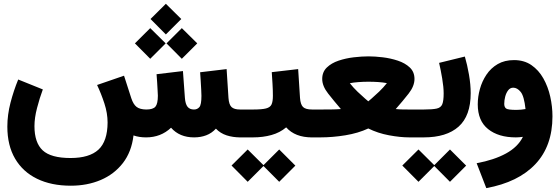

<svg xmlns="http://www.w3.org/2000/svg" viewBox="-20 -722 2942 1009"><path d="M771 -622.1 851.6 -702.1 932.6 -622.1 851.6 -541ZM855 -494.1 935.5 -574.2 1016.6 -494.1 935.5 -413.1ZM689 -494.1 769.5 -574.2 850.6 -494.1 769.5 -413.1ZM747.6 0Q710.9 0 681.6 -10.3Q671.4 76.2 625.7 135Q580.1 193.8 509.3 223.9Q438.5 253.9 352.1 253.9Q249.5 253.9 174.8 217.5Q100.1 181.2 59.3 111.8Q18.6 42.5 18.6 -56.6Q18.6 -118.7 35.2 -182.4Q51.8 -246.1 75.7 -304.2L205.1 -252Q188 -206.1 174.6 -154.3Q161.1 -102.5 161.1 -59.1Q161.1 27.8 204.3 68.1Q247.6 108.4 350.6 108.4Q449.7 108.4 497.3 64.5Q544.9 20.5 545.4 -78.1Q545.4 -127 528.6 -178.5Q511.7 -230 490.2 -275.4L631.8 -324.2L669.9 -206.1Q680.7 -173.3 697.8 -160.2Q714.8 -147 748.5 -146.5Q784.2 -146.5 796.9 -161.6Q809.6 -176.8 809.6 -219.2Q809.6 -225.6 808.3 -246.3Q807.1 -267.1 805.7 -291.3Q804.2 -315.4 802.7 -332L941.4 -348.6L951.7 -207.5Q954.1 -175.3 965.6 -160.9Q977.1 -146.5 999.5 -146.5Q1016.6 -146.5 1027.6 -158.9Q1038.6 -171.4 1038.6 -218.3Q1038.6 -229 1037.4 -251Q1036.1 -272.9 1034.7 -297.9Q1033.2 -322.8 1031.7 -342.3L1170.9 -358.9L1180.7 -207.5Q1183.1 -172.4 1196.8 -159.4Q1210.4 -146.5 1241.7 -146.5H1256.3V0H1242.7Q1204.1 0 1170.9 -10.7Q1137.7 -21.5 1114.7 -45.9Q1092.8 -22 1063.7 -11Q1034.7 0 1000 0Q923.3 0 878.9 -50.8Q825.2 0 747.6 0Z M1630.9 0H1619.1Q1530.8 0 1483.9 -52.7Q1451.2 -24.9 1406.7 -12.5Q1362.3 0 1309.6 0H1236.8V-146.5H1310.5Q1356 -146.5 1377.9 -152.1Q1399.9 -157.7 1407 -173.1Q1414.1 -188.5 1414.1 -218.3Q1414.1 -248.5 1412.1 -281Q1410.2 -313.5 1408.2 -342.8L1546.9 -358.9L1556.6 -207.5Q1559.1 -172.9 1572.5 -159.7Q1585.9 -146.5 1620.1 -146.5H1630.9ZM1196.8 147.9 1281.7 63.5 1364.7 146 1447.3 63.5 1532.2 148.4 1447.3 233.4 1364.7 150.4 1281.7 233.4Z M2059.6 -148.9Q2079.1 -147 2099.1 -146.7Q2119.1 -146.5 2131.3 -146.5H2153.8V0H2131.3Q2083.5 0 2024.4 -11Q1965.3 -22 1915.5 -46.9Q1862.3 -22 1794.9 -11Q1727.5 0 1663.6 0H1611.3V-146.5H1665Q1685.5 -146.5 1716.1 -146.7Q1746.6 -147 1771.5 -148.9Q1735.4 -190.9 1704.3 -230.5Q1673.3 -270 1673.3 -307.1Q1673.3 -343.8 1697.5 -367.2Q1721.7 -390.6 1759.5 -403.3Q1797.4 -416 1839.4 -420.9Q1881.3 -425.8 1917 -425.8Q1950.2 -425.8 1991.2 -420.9Q2032.2 -416 2070.6 -403.3Q2108.9 -390.6 2133.5 -367.4Q2158.2 -344.2 2158.2 -307.1Q2158.2 -269.5 2127.4 -230.2Q2096.7 -190.9 2059.6 -148.9ZM1916 -292.5Q1889.2 -292.5 1863.3 -290.5Q1837.4 -288.6 1818.4 -284.7Q1836.4 -261.7 1859.4 -239.7Q1882.3 -217.8 1898.9 -203.6Q1915.5 -189.5 1915.5 -189.5Q1915.5 -189.5 1932.4 -203.9Q1949.2 -218.3 1972.2 -240.2Q1995.1 -262.2 2013.2 -285.2Q1992.7 -289.1 1968 -290.8Q1943.4 -292.5 1916 -292.5Z M2422.9 -424.8Q2435.5 -381.8 2444.6 -329.6Q2453.6 -277.3 2453.6 -232.4Q2453.6 -113.3 2390.1 -56.6Q2326.7 0 2207 0H2134.3V-146.5H2207Q2252.4 -146.5 2274.7 -151.4Q2296.9 -156.2 2304.2 -174.1Q2311.5 -191.9 2311.5 -231Q2311.5 -264.2 2303.7 -310.3Q2295.9 -356.4 2287.6 -391.6ZM2094.2 147.9 2179.2 63.5 2262.2 146 2344.7 63.5 2429.7 148.4 2344.7 233.4 2262.2 150.4 2179.2 233.4Z M2728 -2.9Q2707.5 0 2690.9 0Q2599.6 0 2545.2 -43.5Q2490.7 -86.9 2490.7 -173.8Q2490.7 -213.4 2502 -254.2Q2513.2 -294.9 2536.4 -329.6Q2559.6 -364.3 2595.7 -385.3Q2631.8 -406.2 2681.2 -406.2Q2734.4 -406.2 2772.7 -379.9Q2811 -353.5 2835.4 -310.1Q2859.9 -266.6 2871.6 -214.4Q2883.3 -162.1 2883.3 -110.4Q2883.3 45.4 2793.5 140.6Q2703.6 235.8 2535.6 266.6L2484.9 135.7Q2576.7 118.7 2639.2 84.5Q2701.7 50.3 2728 -2.9ZM2741.7 -148.9Q2734.4 -216.8 2716.3 -239Q2698.2 -261.2 2677.2 -261.2Q2661.1 -261.2 2650.6 -247.6Q2640.1 -233.9 2635 -214.4Q2629.9 -194.8 2629.9 -176.3Q2629.9 -159.7 2639.2 -152.1Q2648.4 -144.5 2693.4 -144.5Q2717.8 -144.5 2741.7 -148.9Z"/></svg>

Font: Vazir Black WOL
Style: Black-WOL
Weight: 900
Designer: Saber Rastikerdar
Foundry: Saber Rastikerdar
Version: Version 30.0.0